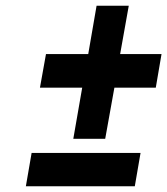

<svg xmlns="http://www.w3.org/2000/svg" viewBox="-20 -648 582 668"><path d="M398 -460 428 -628H316L287 -460H140L119 -343H266L235 -165H346L378 -343H522L542 -460ZM449 0 469 -116H90L70 0Z"/></svg>

Font: Asimov
Style: NarIt
Weight: 500
Designer: Google
Version: Version 2.000980; 2014